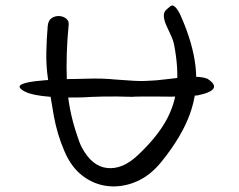

<svg xmlns="http://www.w3.org/2000/svg" viewBox="-20 -656 858 688"><path d="M275 -307Q96 -303 58 -335Q12 -367 235 -373Q235 -373 249 -373Q263 -373 291 -374Q345 -376 394 -371Q432 -368 459.5 -366.5Q487 -365 502 -366Q538 -367 580 -372.5Q622 -378 660.5 -380.5Q699 -383 723 -374Q785 -334 687 -314Q661 -312 627 -310.5Q593 -309 552 -310Q509 -310 484.5 -310Q460 -310 455 -309Q393 -311 348.5 -310Q304 -309 275 -307ZM559 -77Q519 -27 469 -5.5Q419 16 368.5 11Q318 6 276.5 -25.5Q235 -57 211 -114Q185 -174 173 -240Q161 -306 152 -373Q145 -420 146 -468.5Q147 -517 151 -563Q153 -583 165 -591Q177 -599 191.5 -598.5Q206 -598 217 -589.5Q228 -581 226 -566Q216 -466 219.5 -366.5Q223 -267 257 -169Q260 -159 264 -148.5Q268 -138 273 -128Q309 -60 364 -54Q419 -48 474 -100Q540 -162 573.5 -221Q607 -280 613.5 -346Q620 -412 604 -495Q601 -511 592.5 -529Q584 -547 576 -565Q568 -583 567 -598.5Q566 -614 579 -624L591 -634Q597 -639 604.5 -633.5Q612 -628 618 -618Q624 -608 627 -601Q672 -500 681 -414.5Q690 -329 660.5 -247.5Q631 -166 559 -77Z"/></svg>

Font: Mynerve
Style: Regular
Weight: 400
Designer: Carolina Short
Foundry: Carolina Short
Version: Version 1.000; ttfautohint (v1.8.4.7-5d5b)